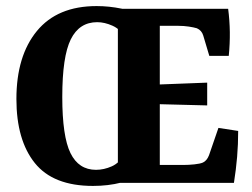

<svg xmlns="http://www.w3.org/2000/svg" viewBox="-20 -602 830 632"><path d="M286 10Q155 10 94.5 -65.5Q34 -141 34 -276Q34 -418 101.5 -500Q169 -582 298 -582Q339 -582 380.5 -573.5Q422 -565 453 -547L393 -478Q376 -506 350 -517.5Q324 -529 300 -529Q241 -529 213 -472.5Q185 -416 185 -283Q185 -153 212 -98Q239 -43 296 -43Q322 -43 348 -54.5Q374 -66 391 -97L453 -29Q422 -12 379 -1Q336 10 286 10ZM368 0V-573H731Q736 -535 736.5 -496.5Q737 -458 733 -418H669L649 -485Q644 -502 628 -509Q618 -512 601.5 -514.5Q585 -517 567 -517H506V-324L662 -330V-255L506 -259V-59H583Q601 -59 620 -61Q639 -63 648 -67Q661 -73 668 -91L699 -181L764 -171Q764 -127 760.5 -85.5Q757 -44 750 0Z"/></svg>

Font: Yrsa
Style: Regular
Weight: 400
Designer: Anna Giedrys (Yrsa+Rasa design), David Brezina (Yrsa art-direction, Rasa art-direction, design)
Foundry: Rosetta Type Foundry
Version: Version 2.004